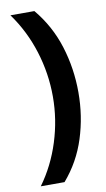

<svg xmlns="http://www.w3.org/2000/svg" viewBox="-96 -760 532 964"><g transform="rotate(-10 169.5 -278.0)"><path d="M299 -274Q299 -153 263.5 -41.5Q228 70 152 158H31Q98 66 133.5 -46.5Q169 -159 169 -275Q169 -394 133.5 -507Q98 -620 30 -714H152Q228 -623 263.5 -509.5Q299 -396 299 -274Z"/></g></svg>

Font: Noto Sans Adlam Unjoined
Style: Bold
Weight: 700
Version: Version 3.001